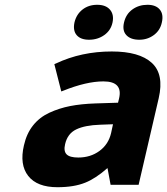

<svg xmlns="http://www.w3.org/2000/svg" viewBox="-20 -772 699 802"><path d="M214 -507Q320 -557 447 -557Q562 -557 614 -509.5Q666 -462 643 -362L559 0H442L429 -70Q379 -26 336 -9Q289 10 220 10Q135 10 98 -37Q61 -84 80 -165Q91 -214 118 -248Q145 -282 186 -301Q227 -320 273 -329Q319 -338 379 -340L473 -343L477 -359Q495 -432 412 -432Q341 -432 244 -393L236 -390L207 -504ZM252 -170Q245 -141 258 -127.5Q271 -114 307 -114Q358 -114 395.5 -141.5Q433 -169 444 -216L452 -253L398 -251Q335 -249 298.5 -231.5Q262 -214 252 -170ZM352 -606Q317 -606 300.5 -625Q284 -644 291 -678Q299 -712 324.5 -732Q350 -752 386 -752Q422 -752 439.5 -731.5Q457 -711 450 -678Q443 -645 415.5 -625.5Q388 -606 352 -606ZM656 -678Q649 -645 622.5 -625.5Q596 -606 562 -606Q526 -606 508 -625Q490 -644 498 -678Q506 -713 533 -732.5Q560 -752 596 -752Q631 -752 647.5 -732Q664 -712 656 -678Z"/></svg>

Font: Passageway
Style: BdIt
Weight: 700
Foundry: Ascender Corporation
Version: Version 1.11